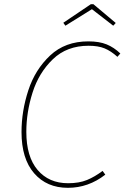

<svg xmlns="http://www.w3.org/2000/svg" viewBox="-20 -889 596 919"><path d="M556 -633 542 -617Q511 -645 480.5 -657.5Q450 -670 404 -670Q300 -670 233 -605.5Q166 -541 136 -446.5Q106 -352 106 -258Q106 -139 160 -75.5Q214 -12 306 -12Q359 -12 396.5 -27.5Q434 -43 471 -71L484 -53Q403 10 305 10Q204 10 143.5 -59.5Q83 -129 83 -257Q83 -357 115.5 -456.5Q148 -556 220 -623.5Q292 -691 403 -691Q455 -691 490.5 -676.5Q526 -662 556 -633ZM283 -780 415 -869H427L534 -779L522 -766L420 -845L293 -766Z"/></svg>

Font: FiraGO Thin
Style: Italic
Weight: 100
Italic angle: -8°
Designer: bBox Type GmbH
Foundry: bBox Type GmbH
Version: Version 1.001